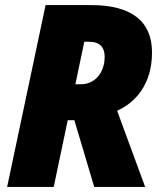

<svg xmlns="http://www.w3.org/2000/svg" viewBox="-20 -734 637 754"><path d="M8 0H191L246 -262H272L350 0H550L440 -299C509 -330 577 -400 577 -528C577 -651 496 -714 338 -714H159ZM297 -403H276L311 -570H331C374 -570 391 -546 391 -512C391 -445 350 -403 297 -403Z"/></svg>

Font: Noto Sans SemiCondensed Black
Style: Italic
Weight: 900
Width: 4
Italic angle: -12°
Designer: Monotype Design Team
Foundry: Monotype Imaging Inc.
Version: Version 2.013